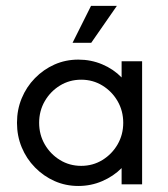

<svg xmlns="http://www.w3.org/2000/svg" viewBox="-20 -624 568 650"><path d="M245.1 5.6Q202.1 5.6 164.6 -11.1Q127.1 -27.8 98.3 -57.3Q69.4 -86.8 53.5 -125.3Q37.5 -163.9 37.5 -208.3Q37.5 -252.8 53.5 -291.3Q69.4 -329.9 98.3 -359.4Q127.1 -388.9 164.6 -405.6Q202.1 -422.2 245.1 -422.2Q288.2 -422.2 326 -406.2Q363.9 -390.3 391.7 -361.8V-416.7H461.1V0H391.7V-54.9Q363.9 -27.1 326 -10.8Q288.2 5.6 245.1 5.6ZM254.9 -62.5Q294.4 -62.5 326.7 -82.3Q359 -102.1 378.1 -135.1Q397.2 -168.1 397.2 -208.3Q397.2 -248.6 378.1 -281.6Q359 -314.6 326.7 -334.4Q294.4 -354.2 254.9 -354.2Q215.3 -354.2 183 -334.4Q150.7 -314.6 131.6 -281.6Q112.5 -248.6 112.5 -208.3Q112.5 -168.1 131.6 -135.1Q150.7 -102.1 183 -82.3Q215.3 -62.5 254.9 -62.5ZM225.7 -479.2 288.2 -604.2H375.7L288.9 -479.2Z"/></svg>

Font: Afacad Flux
Style: Regular
Weight: 400
Designer: Kristian Moeller
Foundry: Dicotype
Version: Version 1.100